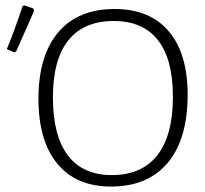

<svg xmlns="http://www.w3.org/2000/svg" viewBox="-20 -678 750 704"><path d="M63 -656 70 -658 102 -647 105 -639Q95 -615 84 -590Q73 -565 59.5 -535.5Q46 -506 39 -489L32 -486L5 -498Q32 -562 63 -656ZM400 -645Q529 -645 598.5 -563.5Q668 -482 668 -331Q668 -168 595 -81Q522 6 387 6Q259 6 190 -78Q121 -162 121 -316Q121 -474 193.5 -559.5Q266 -645 400 -645ZM397 -601Q287 -601 230.5 -530Q174 -459 174 -321Q174 -180 229 -108Q284 -36 390 -36Q500 -36 557 -109Q614 -182 614 -323Q614 -461 559 -531Q504 -601 397 -601Z"/></svg>

Font: Alegreya Sans Light
Style: Regular
Weight: 300
Designer: Juan Pablo del Peral
Foundry: Huerta Tipografica
Version: Version 2.007